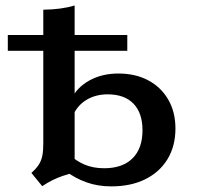

<svg xmlns="http://www.w3.org/2000/svg" viewBox="-20 -651 707 683"><path d="M401 -389.5Q461.9 -389.5 507.5 -365.1Q553.2 -340.7 578.6 -296.6Q604.1 -252.5 604.1 -193.7Q604.1 -131.3 576 -85Q547.9 -38.7 496.8 -13.4Q445.6 12 376.1 12Q327.7 12 288 -2.3Q248.3 -16.5 218.1 -39.4L229 -100.7Q247.7 -80 279.1 -66.2Q310.5 -52.5 350.4 -52.5Q415.7 -52.5 451.3 -87.6Q486.9 -122.6 486.9 -187.5Q486.9 -248.9 454.9 -282.1Q422.9 -315.4 362.8 -315.4Q320.1 -315.4 287.6 -295.7Q255.2 -276.1 239.2 -239.7L232.4 -295.6Q252.5 -339.5 297.6 -364.5Q342.7 -389.5 401 -389.5ZM245.5 -36.6Q224.3 -32.5 204.5 -25.7Q184.7 -19 166.5 -10Q148.2 -0.9 130.2 11.3L91.7 -35.9Q109.1 -51.4 117.9 -65.2Q126.8 -79 130.4 -96.3Q134 -113.6 134 -139.7V-208.2H245.5V0ZM134 -208.2V-616.5Q166.6 -616.9 194 -620.6Q221.5 -624.3 245.5 -631.4V-208.2ZM7.8 -470.2V-526.6H432.8V-470.2Z"/></svg>

Font: Playfair 5pt SemiExpanded Light
Style: Regular
Weight: 300
Width: 6
Designer: Claus Eggers Sørensen
Foundry: Claus Eggers Sørensen
Version: Version 2.203